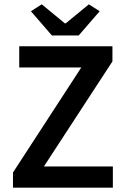

<svg xmlns="http://www.w3.org/2000/svg" viewBox="-20 -868 580 888"><path d="M40 0V-70L356 -556H69V-654H500V-584L183 -98H502V0ZM220 -704 123 -816 173 -848 280 -760H284L391 -848L441 -816L344 -704Z"/></svg>

Font: TT Toshiba Sans Medium
Style: Regular
Weight: 500
Designer: Paul D. Hunt
Foundry: Toshiba Corporation
Version: Version 2.020;PS 2.000;hotconv 1.0.86;makeotf.lib2.5.63406